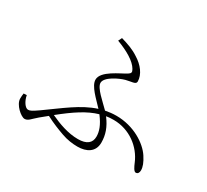

<svg xmlns="http://www.w3.org/2000/svg" viewBox="-145 -972 1290 1195"><g transform="rotate(30 500.0 -374.5)"><path d="M83 -140 61 -139C59 -125 58 -116 58 -101C58 -57 119 -5 144 -5C170 -5 180 -25 218 -57L267 -97C317 -71 361 -54 400 -40C441 -25 482 -20 516 -20C580 -20 633 -48 633 -116C633 -170 617 -219 576 -273C593 -276 611 -277 629 -277C744 -277 837 -204 875 -112C885 -88 898 -61 911 -61C926 -61 933 -73 933 -90C933 -114 923 -141 899 -178C858 -241 757 -308 631 -308C604 -308 578 -305 553 -300C512 -342 442 -399 442 -436C442 -478 527 -518 567 -529C604 -539 639 -536 639 -558C639 -609 600 -658 549 -689C509 -716 467 -730 419 -744L406 -718C484 -689 547 -652 571 -610C582 -591 580 -583 561 -571C521 -546 405 -500 405 -438C405 -391 470 -335 512 -289C405 -255 313 -178 204 -101C162 -72 150 -65 135 -65C114 -65 90 -101 83 -140ZM534 -263C576 -208 588 -168 588 -133C588 -88 558 -62 495 -62C424 -62 353 -88 291 -117C383 -191 457 -241 534 -263Z"/></g></svg>

Font: Noto Serif TC ExtraLight
Style: Regular
Weight: 200
Designer: Ryoko NISHIZUKA 西塚涼子 (kana & ideographs); Frank Grießhammer (Latin, Greek & Cyrillic); Wenlong ZHANG 张文龙 (bopomofo); San
Foundry: Adobe
Version: Version 2.001;hotconv 1.1.0;makeotfexe 2.6.0